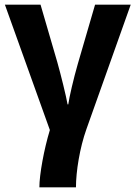

<svg xmlns="http://www.w3.org/2000/svg" viewBox="-20 -564 581 824"><path d="M541 -544H388L314 -290C296 -228 277 -146 273 -116H270C264 -151 241 -244 226 -297L154 -544H1L194 -6C169 76 149 185 149 240H306C306 173 322 71 351 -10Z"/></svg>

Font: Noto Sans Display
Style: Bold
Weight: 700
Designer: Monotype Design Team
Foundry: Monotype Imaging Inc.
Version: Version 1.900